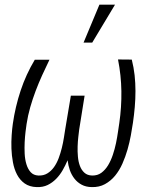

<svg xmlns="http://www.w3.org/2000/svg" viewBox="-20 -780 627 811"><path d="M189 -527.8Q173.3 -495.6 158.2 -462.4Q143.1 -429.2 130.4 -395.5Q117.7 -361.8 107.7 -326.9Q97.7 -292 92.3 -256.3Q90.3 -244.1 87.9 -223.6Q85.4 -203.1 84.2 -179.4Q83 -155.8 84.2 -131.1Q85.4 -106.4 91.6 -86.2Q97.7 -65.9 109.6 -52.7Q121.6 -39.6 141.6 -38.6Q163.6 -37.6 179.7 -47.4Q195.8 -57.1 207.8 -73.7Q219.7 -90.3 227.8 -111.8Q235.8 -133.3 241.2 -155.3Q246.6 -177.2 249.8 -197.8Q252.9 -218.3 255.4 -233.4L279.3 -376H337.4L314.5 -232.9Q313 -220.7 310.8 -201.9Q308.6 -183.1 307.9 -161.6Q307.1 -140.1 309.1 -118.4Q311 -96.7 317.6 -79.1Q324.2 -61.5 336.7 -50.3Q349.1 -39.1 369.1 -38.6Q391.6 -38.1 408 -50Q424.3 -62 436.3 -81.5Q448.2 -101.1 456.5 -125.7Q464.8 -150.4 470 -175.3Q475.1 -200.2 478.3 -222.7Q481.4 -245.1 483.9 -260.3Q493.7 -327.6 492.7 -394.8Q491.7 -461.9 478.5 -528.8L536.6 -528.3Q544.9 -495.6 548.6 -462.4Q552.2 -429.2 552.2 -395.5Q552.2 -361.8 549.3 -328.1Q546.4 -294.4 541.5 -261.2Q538.1 -237.8 532.7 -208.3Q527.3 -178.7 518.6 -148.2Q509.8 -117.7 497.1 -88.9Q484.4 -60.1 466.1 -37.8Q447.8 -15.6 423.3 -2.2Q398.9 11.2 367.2 10.3Q342.8 9.8 325 0.2Q307.1 -9.3 294.7 -25.1Q282.2 -41 275.1 -61Q268.1 -81.1 265.6 -103Q256.3 -81.5 244.6 -61Q232.9 -40.5 217 -24.4Q201.2 -8.3 181.2 1.5Q161.1 11.2 134.8 10.3Q104.5 9.3 84.2 -5.1Q64 -19.5 52 -42.5Q40 -65.4 34.7 -94.2Q29.3 -123 28.3 -152.3Q27.3 -181.6 29.3 -209.2Q31.2 -236.8 34.2 -257.3Q44.4 -328.6 67.1 -397.2Q89.8 -465.8 127 -527.8ZM399.9 -760.3H465.8L369.6 -600.1H333Z"/></svg>

Font: Roboto Mono Light
Style: Italic
Weight: 300
Designer: Google
Version: Version 2.000985; 2015; ttfautohint (v1.3)